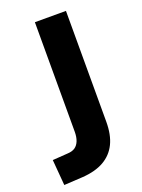

<svg xmlns="http://www.w3.org/2000/svg" viewBox="-137 -768 622 842"><g transform="rotate(-20 173.5 -347.5)"><path d="M13 10 3 -110 75 -115Q96 -116 109 -125Q122 -134 129 -151.5Q136 -169 136 -194V-705H281V-188Q281 -127 261 -86Q241 -45 201 -22Q161 1 100 5Z"/></g></svg>

Font: Nunito Sans 10pt Condensed ExtraBold
Style: Regular
Weight: 800
Width: 3
Designer: Vernon Adams
Foundry: Vernon Adams
Version: Version 3.101;gftools[0.9.27]